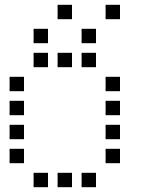

<svg xmlns="http://www.w3.org/2000/svg" viewBox="-20 -800 640 800"><path d="M221 -780Q220 -780 220 -780Q220 -780 220 -779V-721Q220 -720 220 -720Q220 -720 221 -720H279Q280 -720 280 -720Q280 -720 280 -721V-779Q280 -780 280 -780Q280 -780 279 -780ZM421 -780Q420 -780 420 -780Q420 -780 420 -779V-721Q420 -720 420 -720Q420 -720 421 -720H479Q480 -720 480 -720Q480 -720 480 -721V-779Q480 -780 480 -780Q480 -780 479 -780ZM121 -680Q120 -680 120 -680Q120 -680 120 -679V-621Q120 -620 120 -620Q120 -620 121 -620H179Q180 -620 180 -620Q180 -620 180 -621V-679Q180 -680 180 -680Q180 -680 179 -680ZM321 -680Q320 -680 320 -680Q320 -680 320 -679V-621Q320 -620 320 -620Q320 -620 321 -620H379Q380 -620 380 -620Q380 -620 380 -621V-679Q380 -680 380 -680Q380 -680 379 -680ZM121 -580Q120 -580 120 -580Q120 -580 120 -579V-521Q120 -520 120 -520Q120 -520 121 -520H179Q180 -520 180 -520Q180 -520 180 -521V-579Q180 -580 180 -580Q180 -580 179 -580ZM221 -580Q220 -580 220 -580Q220 -580 220 -579V-521Q220 -520 220 -520Q220 -520 221 -520H279Q280 -520 280 -520Q280 -520 280 -521V-579Q280 -580 280 -580Q280 -580 279 -580ZM321 -580Q320 -580 320 -580Q320 -580 320 -579V-521Q320 -520 320 -520Q320 -520 321 -520H379Q380 -520 380 -520Q380 -520 380 -521V-579Q380 -580 380 -580Q380 -580 379 -580ZM21 -480Q20 -480 20 -480Q20 -480 20 -479V-421Q20 -420 20 -420Q20 -420 21 -420H79Q80 -420 80 -420Q80 -420 80 -421V-479Q80 -480 80 -480Q80 -480 79 -480ZM421 -480Q420 -480 420 -480Q420 -480 420 -479V-421Q420 -420 420 -420Q420 -420 421 -420H479Q480 -420 480 -420Q480 -420 480 -421V-479Q480 -480 480 -480Q480 -480 479 -480ZM21 -380Q20 -380 20 -380Q20 -380 20 -379V-321Q20 -320 20 -320Q20 -320 21 -320H79Q80 -320 80 -320Q80 -320 80 -321V-379Q80 -380 80 -380Q80 -380 79 -380ZM421 -380Q420 -380 420 -380Q420 -380 420 -379V-321Q420 -320 420 -320Q420 -320 421 -320H479Q480 -320 480 -320Q480 -320 480 -321V-379Q480 -380 480 -380Q480 -380 479 -380ZM21 -280Q20 -280 20 -280Q20 -280 20 -279V-221Q20 -220 20 -220Q20 -220 21 -220H79Q80 -220 80 -220Q80 -220 80 -221V-279Q80 -280 80 -280Q80 -280 79 -280ZM421 -280Q420 -280 420 -280Q420 -280 420 -279V-221Q420 -220 420 -220Q420 -220 421 -220H479Q480 -220 480 -220Q480 -220 480 -221V-279Q480 -280 480 -280Q480 -280 479 -280ZM21 -180Q20 -180 20 -180Q20 -180 20 -179V-121Q20 -120 20 -120Q20 -120 21 -120H79Q80 -120 80 -120Q80 -120 80 -121V-179Q80 -180 80 -180Q80 -180 79 -180ZM421 -180Q420 -180 420 -180Q420 -180 420 -179V-121Q420 -120 420 -120Q420 -120 421 -120H479Q480 -120 480 -120Q480 -120 480 -121V-179Q480 -180 480 -180Q480 -180 479 -180ZM121 -80Q120 -80 120 -80Q120 -80 120 -79V-21Q120 -20 120 -20Q120 -20 121 -20H179Q180 -20 180 -20Q180 -20 180 -21V-79Q180 -80 180 -80Q180 -80 179 -80ZM221 -80Q220 -80 220 -80Q220 -80 220 -79V-21Q220 -20 220 -20Q220 -20 221 -20H279Q280 -20 280 -20Q280 -20 280 -21V-79Q280 -80 280 -80Q280 -80 279 -80ZM321 -80Q320 -80 320 -80Q320 -80 320 -79V-21Q320 -20 320 -20Q320 -20 321 -20H379Q380 -20 380 -20Q380 -20 380 -21V-79Q380 -80 380 -80Q380 -80 379 -80Z"/></svg>

Font: Doto Medium
Style: Regular
Weight: 500
Monospace: yes
Version: Version 1.000